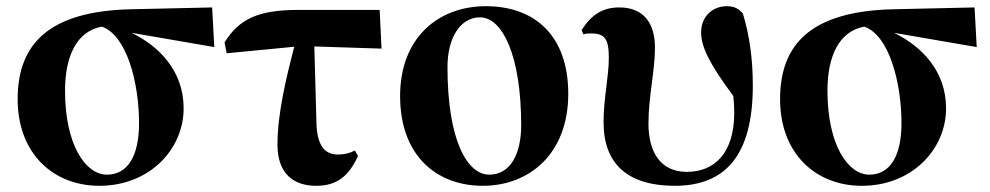

<svg xmlns="http://www.w3.org/2000/svg" viewBox="-20 -583 3197 620"><path d="M301 17C463 17 573 -101 573 -233C573 -355 493 -434 405 -477L672 -431L665 -559L399 -553C139 -546 37 -442 37 -263C37 -86 153 17 301 17ZM309 -497C389 -469 429 -317 429 -185C429 -82 394 -19 325 -19C257 -19 190 -114 190 -290C190 -401 227 -482 309 -497Z M1001 17C1068 17 1106 -14 1136 -79L1126 -97C1109 -88 1092 -84 1071 -84C1030 -84 1005 -111 1002 -181L995 -433L1212 -426L1206 -551H944C812 -551 752 -521 705 -446L712 -411L930 -432C906 -338 876 -219 876 -116C876 -20 930 17 1001 17Z M1539 17C1690 17 1815 -87 1815 -280C1815 -468 1707 -563 1549 -563C1395 -563 1272 -461 1272 -273C1272 -80 1390 17 1539 17ZM1560 -19C1489 -19 1425 -129 1425 -366C1425 -462 1467 -527 1530 -527C1603 -527 1663 -402 1663 -179C1663 -84 1627 -19 1560 -19Z M2159 17C2323 17 2411 -82 2411 -307C2411 -393 2400 -470 2379 -539C2366 -555 2351 -563 2327 -563C2282 -563 2244 -531 2244 -478C2244 -433 2270 -378 2348 -273C2350 -254 2351 -236 2351 -219C2351 -86 2285 -28 2198 -28C2112 -28 2074 -93 2074 -184C2074 -271 2095 -355 2095 -429C2095 -511 2056 -559 1980 -559C1927 -559 1891 -537 1858 -486L1864 -472C1872 -475 1880 -475 1889 -475C1933 -475 1946 -457 1946 -397C1946 -334 1929 -267 1929 -188C1929 -51 2010 17 2159 17Z M2763 17C2925 17 3035 -101 3035 -233C3035 -355 2955 -434 2867 -477L3134 -431L3127 -559L2861 -553C2601 -546 2499 -442 2499 -263C2499 -86 2615 17 2763 17ZM2771 -497C2851 -469 2891 -317 2891 -185C2891 -82 2856 -19 2787 -19C2719 -19 2652 -114 2652 -290C2652 -401 2689 -482 2771 -497Z"/></svg>

Font: GenKiMin2 TW H
Style: Regular
Weight: 900
Version: Version 2.100;PS 2.1;hotconv 16.6.51;makeotf.lib2.5.65220 DE